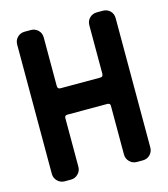

<svg xmlns="http://www.w3.org/2000/svg" viewBox="-103 -757 732 838"><g transform="rotate(-15 263.0 -338.0)"><path d="M485 -46Q485 -27 472 -13.5Q459 0 439 0H412Q393 0 379.5 -13.5Q366 -27 366 -46V-266Q366 -278 353 -278H173Q160 -278 160 -266V-46Q160 -27 146.5 -13.5Q133 0 114 0H86Q67 0 53.5 -13.5Q40 -27 40 -46V-630Q40 -650 53.5 -663Q67 -676 86 -676H114Q133 -676 146.5 -663Q160 -650 160 -630V-411Q160 -397 173 -397H353Q366 -397 366 -411V-630Q366 -650 379.5 -663Q393 -676 412 -676H439Q459 -676 472 -663Q485 -650 485 -630Z"/></g></svg>

Font: Monomaniac One
Style: Regular
Weight: 400
Version: Version 1.000; ttfautohint (v1.8.3)